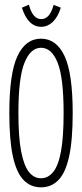

<svg xmlns="http://www.w3.org/2000/svg" viewBox="-20 -793 353 824"><path d="M156 11Q112 11 81.5 -20Q51 -51 35.5 -121Q20 -191 20 -308Q20 -478 55 -552.5Q90 -627 156 -627Q222 -627 257 -552.5Q292 -478 292 -308Q292 -191 276.5 -121Q261 -51 230.5 -20Q200 11 156 11ZM156 -28Q186 -28 208 -54.5Q230 -81 241.5 -142Q253 -203 253 -308Q253 -459 227.5 -523.5Q202 -588 156 -588Q111 -588 85 -523.5Q59 -459 59 -308Q59 -203 71 -142Q83 -81 104.5 -54.5Q126 -28 156 -28ZM210 -772 241 -760Q228 -719 206 -698.5Q184 -678 157 -678Q100 -678 74 -760L104 -773Q120 -711 157 -711Q194 -711 210 -772Z"/></svg>

Font: Inconsolata ExtraCondensed Light
Style: Regular
Weight: 300
Width: 2
Monospace: yes
Designer: Raph Levien, Cyreal, Brenton Simpson
Foundry: Raph Levien, Cyreal, Google
Version: Version 3.100; ttfautohint (v1.8.4.7-5d5b)